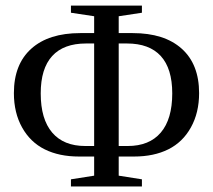

<svg xmlns="http://www.w3.org/2000/svg" viewBox="-20 -675 771 695"><path d="M409.7 -39.1 493.7 -25.9V0H236.8V-25.9L320.8 -39.1V-108.4H265.6Q194.3 -108.4 142.1 -134.3Q89.8 -160.2 60.1 -213.4Q30.3 -266.6 30.3 -337.9Q30.3 -442.4 93.3 -498.8Q156.2 -555.2 270.5 -555.2H320.8V-616.2L236.8 -628.9V-654.8H493.7V-628.9L409.7 -616.2V-555.2H460.4Q574.7 -555.2 637.7 -498.8Q700.7 -442.4 700.7 -337.9Q700.7 -267.1 671.1 -213.9Q641.6 -160.6 589.4 -134.5Q537.1 -108.4 465.3 -108.4H409.7ZM442.4 -146.5Q520.5 -146.5 562 -195.1Q603.5 -243.7 603.5 -336.9Q603.5 -426.8 562 -472.2Q520.5 -517.6 439.5 -517.6H409.7V-146.5ZM127.4 -336.9Q127.4 -243.7 168.9 -195.1Q210.4 -146.5 288.6 -146.5H320.8V-517.6H291.5Q210.4 -517.6 168.9 -472.2Q127.4 -426.8 127.4 -336.9Z"/></svg>

Font: Times New Roman
Style: Regular
Weight: 400
Designer: Steve Matteson
Foundry: Ascender Corporation
Version: Version 2.00.3